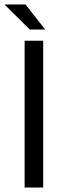

<svg xmlns="http://www.w3.org/2000/svg" viewBox="-20 -838 303 858"><path d="M90 -656H173V0H90ZM0 -818H94L182 -706H113Z"/></svg>

Font: Myanmar Sanpya
Style: Regular
Weight: 400
Designer: Danh Hong
Foundry: Google Inc.
Version: Version 2.00 November 22, 2015